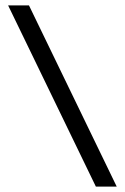

<svg xmlns="http://www.w3.org/2000/svg" viewBox="-20 -679 461 709"><path d="M10 -659H87L411 10H334Z"/></svg>

Font: Play
Style: Regular
Weight: 400
Designer: Jonas Hecksher (Cyrillic expansion: Cyreal)
Foundry: Jonas Hecksher, Playtype, e-types AS
Version: Version 2.101; ttfautohint (v1.5.65-e2d9)